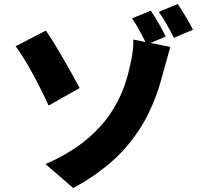

<svg xmlns="http://www.w3.org/2000/svg" viewBox="-20 -857 996 955"><path d="M376.1 -419 221.9 -332Q187.1 -408.7 142.2 -490.9Q97.3 -573.2 57.9 -627.1L208.1 -704.9Q241.8 -657 291.4 -571.2Q340.9 -485.4 376.1 -419ZM804 -675.1 728 -643.1 827.1 -623.9Q821.4 -605.1 794 -505Q782.7 -460.9 771.1 -424Q759.6 -387.1 739.9 -339.8Q720.2 -292.6 697.1 -252Q674 -211.3 639.4 -165.1Q604.8 -119 563.6 -79Q522.4 -39.1 466.1 2.1Q409.8 43.3 344.1 78.1L206 -40.8Q258.5 -63.2 304.7 -90Q350.9 -116.8 386.4 -143.6Q421.9 -170.5 452.6 -201Q483.3 -231.5 505.3 -259.2Q527.3 -286.9 546 -318.7Q564.6 -350.5 576.7 -376.1Q588.8 -401.6 599.1 -431.3Q609.4 -460.9 615.1 -481.7Q620.7 -502.5 626.1 -527Q645.2 -605.8 643.1 -660.2L703.8 -648.1Q665.5 -723.7 637.1 -766L730.1 -804Q747.9 -778.1 769.7 -740.1Q791.5 -702.1 804 -675.1ZM769.9 -797.9 864 -837Q907 -773.1 940 -709.2L845.2 -669Q802.6 -752.8 769.9 -797.9Z"/></svg>

Font: Karasuma Gothic
Style: Black
Weight: 900
Designer: Rasmus Andersson / Ryoko Nishizuka
Foundry: Genbu
Version: Version 1.00